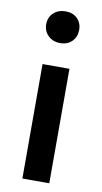

<svg xmlns="http://www.w3.org/2000/svg" viewBox="-79 -707 395 745"><g transform="rotate(10 118.0 -334.0)"><path d="M65 -451H171V0H65ZM118 -543Q89 -543 70.5 -561Q52 -579 52 -606Q52 -633 70.5 -650.5Q89 -668 118 -668Q147 -668 164.5 -650.5Q182 -633 182 -606Q182 -579 164.5 -561Q147 -543 118 -543Z"/></g></svg>

Font: Tilda Sans Semibold
Style: Regular
Weight: 600
Designer: ParaType Ltd
Foundry: ParaType Ltd
Version: Version 1.009